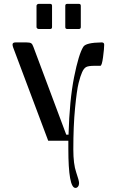

<svg xmlns="http://www.w3.org/2000/svg" viewBox="-20 -717 595 978"><path d="M322.3 -569.3H381.8C388.3 -569.3 391.6 -572.6 391.6 -579.1V-687.5C391.6 -694 388.3 -697.3 381.8 -697.3H322.3C315.8 -697.3 312.5 -694 312.5 -687.5V-579.1C312.5 -572.6 315.8 -569.3 322.3 -569.3ZM176.8 -569.3H235.4C241.9 -569.3 245.1 -572.6 245.1 -579.1V-687.5C245.1 -694 241.9 -697.3 235.4 -697.3H176.8C174.2 -697.3 171.7 -696.3 169.4 -694.3C167.2 -692.4 166 -690.1 166 -687.5V-579.1C166 -576.5 167.2 -574.2 169.4 -572.3C171.7 -570.3 174.2 -569.3 176.8 -569.3ZM353.5 43.9C353.5 -35.5 356.4 -105.5 362.3 -166C368.2 -226.6 374.2 -269.2 380.4 -293.9C386.6 -318.7 392.6 -337.2 398.4 -349.6C404.3 -362.6 411.1 -371.3 418.9 -375.5C426.8 -379.7 440.8 -381.8 460.9 -381.8H491.2C496.4 -381.8 501 -396.5 504.9 -425.8C508.8 -455.1 510.7 -476.2 510.7 -489.3C510.7 -497.1 506.5 -501 498 -501C444 -500.3 412.8 -492.8 404.3 -478.5C388.7 -453.8 373 -402.3 357.4 -324.2C341.8 -246.1 332.4 -148.4 329.1 -31.2H317.4L150.4 -477.5C147.1 -487.3 143.2 -493.7 138.7 -496.6C134.1 -499.5 126 -501 114.3 -501H59.6C49.2 -501 43.9 -497.4 43.9 -490.2C43.9 -486.3 44.9 -481.4 46.9 -475.6L225.6 0H328.1V40C328.1 173.5 340.2 240.2 364.3 240.2C369.5 240.2 373.9 238 377.4 233.4C381 228.8 382.8 223 382.8 215.8C382.8 207.4 377.9 189.1 368.2 161.1C358.4 133.1 353.5 94.1 353.5 43.9Z"/></svg>

Font: TriodPostnaja
Style: Medium
Weight: 500
Version: 20110805; ttfautohint (v0.96) -l 8 -r 50 -G 200 -x 14 -w "G"